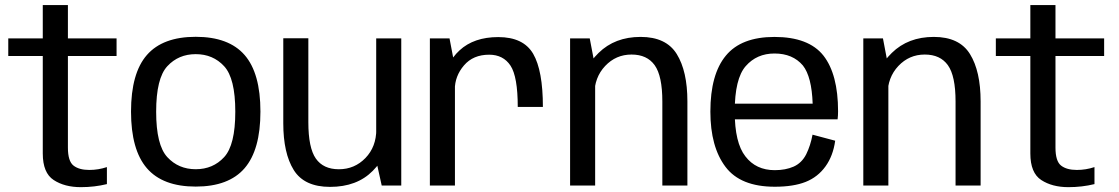

<svg xmlns="http://www.w3.org/2000/svg" viewBox="-20 -747 4504 773"><path d="M305.6 6.5Q360.5 6.5 410.4 -5.8V-74.3Q375.9 -62.8 339.3 -62.8Q298.4 -62.8 275.9 -80.4Q253.4 -98 253.4 -152.7V-521.5H449.3V-592.4H253.4V-726.6H152.2V-592.4H13.3V-521.5H152.2V-129.1Q152.2 -50.8 196.2 -22.2Q240.1 6.5 305.6 6.5Z M768 4.2Q900.9 4.2 964.7 -69.7Q1028.5 -143.7 1028.5 -297.8Q1028.5 -452.4 964.7 -525.6Q900.9 -598.8 768 -598.8Q635.3 -598.8 571.4 -525.6Q507.5 -452.4 507.5 -297.8Q507.5 -143.7 571.4 -69.7Q635.3 4.2 768 4.2ZM768 -65.7Q698.6 -65.7 653.6 -114.4Q608.7 -163 608.7 -297.3Q608.7 -431.9 653.6 -480.4Q698.6 -529 768 -529Q837.6 -529 882.4 -480.4Q927.3 -431.9 927.3 -297.3Q927.3 -163 882.4 -114.4Q837.6 -65.7 768 -65.7Z M1516.8 0H1595.5V-592.4H1494.6V-100.2ZM1221.4 -593H1120.5V-251Q1120.5 -130.1 1162.7 -62.4Q1205 5.4 1308.8 5.4Q1417.2 5.4 1480.9 -59.3Q1544.5 -124.1 1544.5 -196.3L1495 -226.1Q1495 -156.1 1451.3 -110.8Q1407.5 -65.6 1344.3 -65.6Q1281.8 -65.6 1251.6 -108.6Q1221.4 -151.6 1221.4 -254.9Z M2064.5 -316.5H2165.7Q2165.7 -463.2 2126.5 -530.5Q2087.2 -597.7 1986 -597.7Q1888 -597.7 1830.1 -544.2Q1772.2 -490.7 1772.2 -414.4L1811.1 -386.2Q1811.1 -440.5 1848 -483.7Q1884.8 -526.8 1949.4 -526.8Q2006.2 -526.8 2035.4 -482.6Q2064.5 -438.3 2064.5 -316.5ZM1710.7 0H1811.6V-477.8L1789.8 -592.4H1710.7Z M2275.2 0H2376.1V-477.9L2354.3 -592.4H2275.2ZM2646.6 0H2747.5V-338.8Q2747.5 -460.2 2704.7 -529.3Q2661.9 -598.4 2559.1 -598.4Q2455.5 -598.4 2389.9 -533.9Q2324.2 -469.4 2324.2 -396.7L2372.9 -365.3Q2372.9 -435.3 2416.4 -481.4Q2459.9 -527.4 2522.6 -527.4Q2585.1 -527.4 2615.8 -484.4Q2646.6 -441.4 2646.6 -338.3Z M3099.3 4.8V-61.9Q3023.5 -61.9 2981 -117.4Q2938 -172.1 2938 -297.5Q2938 -430.2 2982.3 -480.8Q3026.7 -531.6 3098.2 -531.6Q3171.6 -531.6 3212.5 -483.3Q3248.1 -438.3 3251.8 -329.6H2927.1V-266.6H3352.2Q3354.1 -281.7 3354.1 -299Q3354.1 -447.6 3295.2 -523.2Q3235.7 -598.3 3098 -598.3Q2964.5 -598.3 2902.5 -523.2Q2840 -448 2840 -297.7Q2840 -155.6 2901 -75.1Q2961.3 4.8 3099.3 4.8ZM3099.3 -61.9V4.8Q3174.7 4.8 3223.7 -14.7Q3272.5 -34.1 3303.5 -77.1Q3334.1 -119.4 3342.5 -180.5L3251.3 -204.8Q3243.2 -161.2 3225.9 -126Q3208.1 -91 3175.4 -76.3Q3142.8 -61.9 3099.3 -61.9Z M3455.7 0H3556.6V-477.9L3534.8 -592.4H3455.7ZM3827.1 0H3928V-338.8Q3928 -460.2 3885.2 -529.3Q3842.4 -598.4 3739.6 -598.4Q3636 -598.4 3570.4 -533.9Q3504.7 -469.4 3504.7 -396.7L3553.4 -365.3Q3553.4 -435.3 3596.9 -481.4Q3640.4 -527.4 3703.1 -527.4Q3765.6 -527.4 3796.3 -484.4Q3827.1 -441.4 3827.1 -338.3Z M4281.6 6.5Q4336.5 6.5 4386.4 -5.8V-74.3Q4351.9 -62.8 4315.3 -62.8Q4274.4 -62.8 4251.9 -80.4Q4229.4 -98 4229.4 -152.7V-521.5H4425.3V-592.4H4229.4V-726.6H4128.2V-592.4H3989.3V-521.5H4128.2V-129.1Q4128.2 -50.8 4172.2 -22.2Q4216.1 6.5 4281.6 6.5Z"/></svg>

Font: Anybody Thin
Style: Regular
Weight: 100
Designer: Tyler Finck
Foundry: Etcetera Type Company
Version: Version 1.114;gftools[0.9.25]